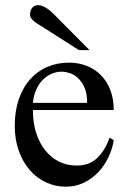

<svg xmlns="http://www.w3.org/2000/svg" viewBox="-20 -701 484 736"><path d="M416 -163.6Q411.1 -130.9 396 -98.9Q380.9 -66.9 357.4 -41.7Q334 -16.6 302.2 -1Q270.5 14.6 231.9 14.6Q192.4 14.6 156.7 -1.7Q121.1 -18.1 94.5 -48.6Q67.9 -79.1 52.2 -122.3Q36.6 -165.5 36.6 -218.8Q36.6 -275.4 52 -320.3Q67.4 -365.2 95 -396.5Q122.6 -427.7 160.6 -444.3Q198.7 -460.9 244.1 -460.9Q281.2 -460.9 312.7 -448.5Q344.2 -436 367.2 -412.6Q390.1 -389.2 403.1 -355.5Q416 -321.8 416 -279.3H106Q106 -229.5 119.1 -189.9Q132.3 -150.4 154.8 -123Q177.2 -95.7 206.8 -81.3Q236.3 -66.9 269 -66.4Q291 -65.9 309.8 -71Q328.6 -76.2 344.7 -88.6Q360.8 -101.1 374.8 -121.8Q388.7 -142.6 400.4 -173.3ZM314 -306.6Q314 -343.8 303.2 -366.9Q292.5 -390.1 277.3 -403.3Q262.2 -416.5 245.6 -421.4Q229 -426.3 216.8 -426.3Q197.3 -426.3 178.5 -418.5Q159.7 -410.6 144.5 -395.5Q129.4 -380.4 119.1 -357.9Q108.9 -335.4 106 -306.6ZM282.7 -508.8 138.7 -600.6Q132.3 -604.5 124.8 -609.1Q117.2 -613.8 110.6 -619.4Q104 -625 99.6 -631.1Q95.2 -637.2 95.2 -643.6Q95.2 -661.1 103.5 -671.1Q111.8 -681.2 126.5 -681.2Q139.2 -681.2 155 -671.9Q170.9 -662.6 184.6 -648.4L323.2 -508.8Z"/></svg>

Font: Doulos SIL Eur
Style: Regular
Weight: 400
Designer: Walt Agee, Victor Gaultney, Peter Martin, Debbi Hosken, Becca Hirsbrunner
Foundry: SIL International
Version: Version 5.000